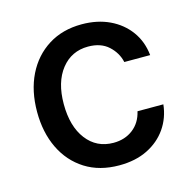

<svg xmlns="http://www.w3.org/2000/svg" viewBox="-88 -641 744 741"><g transform="rotate(-15 284.0 -271.0)"><path d="M301.1 11Q221.9 11 165 -25Q108 -61.1 77.4 -124.6Q46.9 -188.2 46.9 -270.2Q46.9 -353.7 78.1 -417.3Q109.4 -480.8 166.4 -516.7Q223.4 -552.6 300.1 -552.6Q362.2 -552.6 410.9 -529.7Q459.5 -506.7 489.5 -465.6Q519.5 -424.4 525.2 -369.3H421.9Q413.4 -407.7 383 -435.4Q352.6 -463.1 301.8 -463.1Q235.4 -463.1 194.8 -411.8Q154.1 -360.4 154.1 -272.7Q154.1 -183.6 194.2 -131.2Q234.4 -78.8 301.8 -78.8Q347.3 -78.8 379.6 -103.7Q411.9 -128.6 421.9 -172.6H525.2Q519.5 -119.7 490.8 -78.1Q462 -36.6 413.9 -12.8Q365.8 11 301.1 11Z"/></g></svg>

Font: Inter Zeller Medium
Style: Regular
Weight: 500
Designer: Rasmus Andersson; Joe Bland
Foundry: zeller
Version: Version 3.015;git-dec3a8cb1